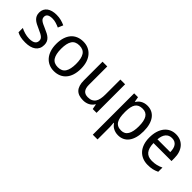

<svg xmlns="http://www.w3.org/2000/svg" viewBox="95 -1427 2548 2548"><g transform="rotate(45 1369.0 -153.0)"><path d="M405.8 -147Q405.8 -107.9 391.6 -78.6Q377.4 -49.3 350.8 -29.5Q324.2 -9.8 286.6 0Q249 9.8 202.1 9.8Q148.9 9.8 110.8 1.2Q72.8 -7.3 43.9 -23.9V-105Q59.1 -97.2 77.6 -89.6Q96.2 -82 116.7 -76.2Q137.2 -70.3 158.9 -66.7Q180.7 -63 202.1 -63Q233.9 -63 256.1 -68.4Q278.3 -73.7 292.2 -83.7Q306.2 -93.8 312.5 -108.2Q318.8 -122.6 318.8 -140.1Q318.8 -155.3 314 -167.5Q309.1 -179.7 296.1 -191.7Q283.2 -203.6 260.7 -215.8Q238.3 -228 203.1 -243.2Q168 -258.3 139.9 -272.9Q111.8 -287.6 92.3 -305.7Q72.8 -323.7 62.3 -347.4Q51.8 -371.1 51.8 -403.8Q51.8 -438 65.2 -464.6Q78.6 -491.2 103 -509.3Q127.4 -527.3 161.6 -536.6Q195.8 -545.9 237.8 -545.9Q285.2 -545.9 324.5 -535.6Q363.8 -525.4 398.9 -508.8L368.2 -437Q336.4 -451.2 303 -461.7Q269.5 -472.2 234.9 -472.2Q185.1 -472.2 161.1 -455.8Q137.2 -439.5 137.2 -409.2Q137.2 -392.1 142.8 -379.4Q148.4 -366.7 162.1 -355.5Q175.8 -344.2 198.7 -332.8Q221.7 -321.3 255.9 -307.1Q291 -292.5 318.6 -277.8Q346.2 -263.2 365.7 -244.9Q385.3 -226.6 395.5 -203.1Q405.8 -179.7 405.8 -147Z M973.1 -269Q973.1 -202.1 956.8 -150.1Q940.4 -98.1 909.9 -62.7Q879.4 -27.3 835.9 -8.8Q792.5 9.8 738.3 9.8Q688 9.8 645.5 -8.8Q603 -27.3 572 -62.7Q541 -98.1 523.7 -150.1Q506.3 -202.1 506.3 -269Q506.3 -335.4 522.7 -387Q539.1 -438.5 569.3 -473.9Q599.6 -509.3 643.3 -527.6Q687 -545.9 741.2 -545.9Q791.5 -545.9 834 -527.6Q876.5 -509.3 907.5 -473.9Q938.5 -438.5 955.8 -387Q973.1 -335.4 973.1 -269ZM598.1 -269Q598.1 -167 631.6 -115.5Q665 -64 740.2 -64Q815.4 -64 848.4 -115.5Q881.3 -167 881.3 -269Q881.3 -371.1 847.9 -421.6Q814.5 -472.2 739.3 -472.2Q664.1 -472.2 631.1 -421.6Q598.1 -371.1 598.1 -269Z M1460.4 0 1447.3 -71.8H1442.4Q1430.2 -50.8 1413.3 -35.4Q1396.5 -20 1376.5 -10Q1356.4 0 1334 4.9Q1311.5 9.8 1288.1 9.8Q1243.7 9.8 1210 -1.5Q1176.3 -12.7 1153.8 -36.6Q1131.3 -60.5 1119.9 -97.7Q1108.4 -134.8 1108.4 -186V-536.1H1197.3V-190.9Q1197.3 -127.4 1223.1 -95.7Q1249 -64 1303.2 -64Q1342.8 -64 1369.6 -76.7Q1396.5 -89.4 1412.8 -114Q1429.2 -138.7 1436.3 -174.8Q1443.4 -210.9 1443.4 -257.8V-536.1H1532.2V0Z M1944.3 9.8Q1915.5 9.8 1892.1 3.4Q1868.7 -2.9 1849.9 -13.4Q1831.1 -23.9 1816.7 -38.1Q1802.2 -52.2 1791 -67.9H1785.2Q1786.6 -51.3 1788.1 -36.1Q1789.1 -23.4 1790 -10Q1791 3.4 1791 11.2V240.2H1702.1V-536.1H1774.4L1787.1 -463.9H1791Q1802.2 -481 1816.4 -495.8Q1830.6 -510.7 1849.4 -521.7Q1868.2 -532.7 1891.6 -539.3Q1915 -545.9 1944.3 -545.9Q1990.2 -545.9 2027.8 -528.3Q2065.4 -510.7 2092 -475.8Q2118.7 -440.9 2133.3 -389.2Q2147.9 -337.4 2147.9 -269Q2147.9 -200.2 2133.3 -148.2Q2118.7 -96.2 2092 -61Q2065.4 -25.9 2027.8 -8.1Q1990.2 9.8 1944.3 9.8ZM1927.2 -472.2Q1890.1 -472.2 1864.5 -460.9Q1838.9 -449.7 1823 -426.8Q1807.1 -403.8 1799.6 -369.6Q1792 -335.4 1791 -289.1V-269Q1791 -219.7 1797.6 -181.4Q1804.2 -143.1 1820.1 -116.9Q1835.9 -90.8 1862.3 -77.4Q1888.7 -64 1928.2 -64Q1994.1 -64 2025.1 -117.2Q2056.2 -170.4 2056.2 -270Q2056.2 -371.6 2025.1 -421.9Q1994.1 -472.2 1927.2 -472.2Z M2500 9.8Q2446.3 9.8 2401.9 -8.3Q2357.4 -26.4 2325.4 -61Q2293.5 -95.7 2275.9 -147Q2258.3 -198.2 2258.3 -264.2Q2258.3 -330.6 2274.4 -382.8Q2290.5 -435.1 2319.8 -471.4Q2349.1 -507.8 2389.9 -526.9Q2430.7 -545.9 2480 -545.9Q2528.3 -545.9 2566.9 -528.6Q2605.5 -511.2 2632.3 -479.7Q2659.2 -448.2 2673.6 -404.1Q2688 -359.9 2688 -306.2V-251H2350.1Q2352.5 -156.7 2389.9 -112.3Q2427.2 -67.9 2501 -67.9Q2525.9 -67.9 2547.1 -70.3Q2568.4 -72.8 2588.1 -77.4Q2607.9 -82 2626.5 -89.1Q2645 -96.2 2664.1 -105V-25.9Q2644.5 -16.6 2625.7 -9.8Q2606.9 -2.9 2587.2 1.5Q2567.4 5.9 2546.1 7.8Q2524.9 9.8 2500 9.8ZM2478 -472.2Q2422.4 -472.2 2389.9 -434.1Q2357.4 -396 2352.1 -323.2H2592.3Q2592.3 -356.4 2585.7 -384Q2579.1 -411.6 2565.2 -431.2Q2551.3 -450.7 2529.8 -461.4Q2508.3 -472.2 2478 -472.2Z"/></g></svg>

Font: Droid Sans
Style: Regular
Weight: 400
Version: Version 1.00 build 113